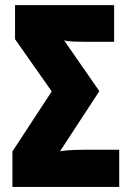

<svg xmlns="http://www.w3.org/2000/svg" viewBox="-20 -734 522 754"><path d="M28.8 0V-139.2L183.1 -375L39.1 -580.1V-713.9H428.2V-569.8H319.8Q290 -569.8 268.1 -570.8Q246.1 -571.8 231.9 -575.2L370.1 -376L215.8 -140.1Q243.2 -144 266.6 -145Q290 -146 311 -146H448.2V0Z"/></svg>

Font: Open Sans Condensed ExtraBold
Style: Regular
Weight: 800
Width: 3
Designer: Monotype Design Team
Foundry: Monotype Imaging Inc.
Version: Version 3.000; ttfautohint (v1.8.4)